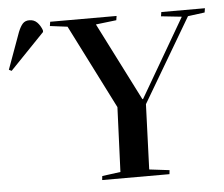

<svg xmlns="http://www.w3.org/2000/svg" viewBox="-232 -805 1008 864"><g transform="rotate(-5 271.5 -372.5)"><path d="M407 -347H410L616 -701L523 -711L526 -730H723L720 -711L644 -701L421 -323L410 -29L501 -18L499 0H195L197 -18L280 -29L292 -321L100 -701L21 -711L24 -730H324L321 -711L228 -700ZM-168 -525 -180 -531 -120 -696Q-110 -721 -99 -733Q-88 -745 -69 -745Q-48 -745 -34 -731Q-20 -717 -12 -695V-687Z"/></g></svg>

Font: Literata 72pt SemiBold
Style: Italic
Weight: 600
Italic angle: -2°
Designer: Latin by Veronika Burian and Jose Scaglione. Greek by Irene Vlachou. Cyrillic by Vera Evstafieva
Foundry: TypeTogether
Version: Version 3.002